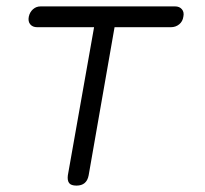

<svg xmlns="http://www.w3.org/2000/svg" viewBox="-20 -570 640 600"><path d="M274 -485H96Q82 -485 74.5 -494Q67 -503 70 -518Q73 -532 83 -541Q93 -550 107 -550H527Q541 -550 548.5 -541Q556 -532 553 -518Q551 -503 540 -494Q529 -485 514 -485H338L257 -22Q254 -6 244.5 2Q235 10 219 10Q202 10 196 2Q190 -6 192 -22Z"/></svg>

Font: Maple Mono ExtraLight
Style: Italic
Weight: 275
Italic angle: -10°
Monospace: yes
Designer: subframe7536
Version: Version 7.000